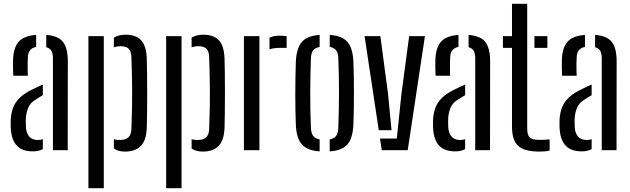

<svg xmlns="http://www.w3.org/2000/svg" viewBox="-20 -790 3316 1010"><path d="M36.9 -111.3Q36.4 -124 36.2 -136.3Q36 -148.5 36.5 -161.5Q38.7 -197.4 49.9 -225.7Q61 -254 85.9 -277.5Q110.8 -300.9 154.6 -321.7Q166.4 -327.5 179.2 -333.6Q191.9 -339.6 205.3 -345.3V-289.2Q197.5 -285.2 188.9 -279.8Q180.2 -274.5 170.3 -267.9Q137.9 -249 127.2 -220.4Q116.5 -191.8 115.8 -160.7Q115.8 -146.9 116 -136.8Q116.2 -126.7 116.7 -116.7Q119.2 -87.1 135.2 -70.3Q151.1 -53.5 178.9 -53.5Q193.8 -53.5 205.3 -57.9V-5.9Q185 6.3 153.6 6.3Q98.1 6.3 69.8 -22.6Q41.4 -51.4 36.9 -111.3ZM49.8 -391.7Q48.4 -412.8 48.4 -435.4Q48.3 -458.1 48.8 -478.5Q51.4 -539.3 78.2 -570.3Q105 -601.4 170.3 -606.4V-543.4Q150.5 -539.7 139 -526.9Q127.6 -514.1 126.6 -489Q125.6 -474.5 125.4 -455.3Q125.1 -436 125.6 -418.6Q126.1 -401.2 126.6 -391.7ZM258.4 0V-483.3Q258.4 -508.4 250.5 -522.5Q242.6 -536.5 223.4 -541.6V-606.4Q287.8 -601.3 312.3 -568.3Q336.8 -535.2 336.8 -468.2L336.2 0Z M445.1 200V-600H526V200ZM579 -58.3Q585.3 -55.7 593.4 -54.6Q601.4 -53.5 610.3 -53.5Q640.3 -53.5 655.5 -67.6Q670.6 -81.7 671.3 -113.4Q673.8 -175.3 674.6 -224.1Q675.4 -272.9 675.1 -315.3Q674.9 -357.7 673.9 -399.4Q672.9 -441.2 671.3 -488.5Q670.6 -519.3 657.5 -533.1Q644.4 -546.9 614.1 -546.9Q594.4 -546.9 579 -540.7V-591.9Q590.9 -599.4 605.8 -603.4Q620.7 -607.4 641.2 -607.4Q695.2 -607.4 722.5 -578.1Q749.8 -548.7 752.2 -480.9Q753.2 -450.3 753.7 -402.2Q754.3 -354.2 754.3 -300.6Q754.3 -247.1 753.7 -198.7Q753.2 -150.3 752.2 -119.1Q749.8 -51.8 720.7 -22.2Q691.5 7.4 637.5 7.4Q601.7 7.4 579 -8.6Z M854.1 200V-600H935V200ZM988 -58.3Q994.3 -55.7 1002.4 -54.6Q1010.4 -53.5 1019.3 -53.5Q1049.3 -53.5 1064.5 -67.6Q1079.6 -81.7 1080.3 -113.4Q1082.8 -175.3 1083.6 -224.1Q1084.4 -272.9 1084.1 -315.3Q1083.9 -357.7 1082.9 -399.4Q1081.9 -441.2 1080.3 -488.5Q1079.6 -519.3 1066.5 -533.1Q1053.4 -546.9 1023.1 -546.9Q1003.4 -546.9 988 -540.7V-591.9Q999.9 -599.4 1014.8 -603.4Q1029.7 -607.4 1050.2 -607.4Q1104.2 -607.4 1131.5 -578.1Q1158.8 -548.7 1161.2 -480.9Q1162.2 -450.3 1162.7 -402.2Q1163.3 -354.2 1163.3 -300.6Q1163.3 -247.1 1162.7 -198.7Q1162.2 -150.3 1161.2 -119.1Q1158.8 -51.8 1129.7 -22.2Q1100.5 7.4 1046.5 7.4Q1010.7 7.4 988 -8.6Z M1263.1 0V-600H1344.6V0ZM1397.7 -530.5V-591.6Q1418.3 -602.3 1450.7 -602.3Q1459.9 -602.3 1469.2 -601.7Q1478.6 -601.1 1487.8 -599.7V-538.1H1451.4Q1418.8 -538.1 1397.7 -530.5Z M1536.3 -133.1Q1534.9 -163.7 1534.2 -205.3Q1533.4 -247 1533.4 -293.1Q1533.4 -339.1 1534.2 -384.2Q1534.9 -429.3 1536.3 -466.6Q1539.8 -536.5 1567.7 -569.1Q1595.5 -601.8 1661.4 -606.4V-543.2Q1637.1 -538.5 1626.8 -524.2Q1616.4 -509.8 1615.5 -482.3Q1614.1 -442.4 1613.1 -397.9Q1612.2 -353.4 1612 -306.4Q1611.8 -259.4 1612.7 -211.8Q1613.7 -164.2 1615.6 -117.8Q1616.6 -90.4 1627.1 -75.7Q1637.6 -60.9 1661.4 -56.7V6.4Q1595.4 1.7 1567.3 -31.3Q1539.2 -64.3 1536.3 -133.1ZM1714.5 6.4V-56.7Q1738.6 -61.4 1748.7 -75.9Q1758.7 -90.4 1759.7 -116.5Q1761.2 -161.9 1762.1 -207.2Q1763.1 -252.5 1763.3 -298.3Q1763.5 -344.1 1762.5 -390.4Q1761.6 -436.8 1759.7 -484Q1758.7 -510.9 1748.5 -525Q1738.2 -539.1 1714.5 -543.3V-606.4Q1759 -603.3 1785.4 -587.7Q1811.9 -572.2 1824.3 -542.3Q1836.8 -512.5 1839 -466.6Q1840.4 -432.6 1841.2 -390.7Q1841.9 -348.7 1841.9 -303.8Q1841.9 -258.8 1841.2 -215Q1840.4 -171.2 1839 -133.1Q1836.7 -87.1 1824.2 -57.4Q1811.8 -27.8 1785.3 -12.2Q1758.9 3.3 1714.5 6.4Z M1897.9 -600H1980.8L2021.1 -297.3L2039.6 -105.2H1972.4ZM1978.9 -61.1H2067.3L2091.9 -297.3L2132.4 -600H2215.3L2124.8 0H1988.4Z M2258.4 -111.3Q2257.9 -124 2257.7 -136.3Q2257.5 -148.5 2258 -161.5Q2260.2 -197.4 2271.4 -225.7Q2282.5 -254 2307.4 -277.5Q2332.3 -300.9 2376.1 -321.7Q2387.9 -327.5 2400.7 -333.6Q2413.4 -339.6 2426.8 -345.3V-289.2Q2419 -285.2 2410.4 -279.8Q2401.7 -274.5 2391.8 -267.9Q2359.4 -249 2348.7 -220.4Q2338 -191.8 2337.3 -160.7Q2337.3 -146.9 2337.5 -136.8Q2337.7 -126.7 2338.2 -116.7Q2340.7 -87.1 2356.7 -70.3Q2372.6 -53.5 2400.4 -53.5Q2415.3 -53.5 2426.8 -57.9V-5.9Q2406.5 6.3 2375.1 6.3Q2319.6 6.3 2291.3 -22.6Q2262.9 -51.4 2258.4 -111.3ZM2271.3 -391.7Q2269.9 -412.8 2269.9 -435.4Q2269.8 -458.1 2270.3 -478.5Q2272.9 -539.3 2299.7 -570.3Q2326.5 -601.4 2391.8 -606.4V-543.4Q2372 -539.7 2360.5 -526.9Q2349.1 -514.1 2348.1 -489Q2347.1 -474.5 2346.9 -455.3Q2346.6 -436 2347.1 -418.6Q2347.6 -401.2 2348.1 -391.7ZM2479.9 0V-483.3Q2479.9 -508.4 2472 -522.5Q2464.1 -536.5 2444.9 -541.6V-606.4Q2509.3 -601.3 2533.8 -568.3Q2558.3 -535.2 2558.3 -468.2L2557.7 0Z M2625.6 -538.1V-600H2673.3V-770H2753.3V-115.5Q2753.3 -79.4 2766.6 -66.8Q2779.9 -54.2 2820.2 -54.2Q2835.4 -54.2 2846.2 -54.9Q2857 -55.7 2871.2 -56.9V2.4Q2859.2 5 2846.4 6.2Q2833.6 7.4 2818.9 7.4Q2738.3 7.4 2705.8 -22.5Q2673.3 -52.3 2673.3 -124.5V-538.1ZM2791.4 -538.1V-600H2859.3V-538.1Z M2923.9 -111.3Q2923.4 -124 2923.2 -136.3Q2923 -148.5 2923.5 -161.5Q2925.7 -197.4 2936.9 -225.7Q2948 -254 2972.9 -277.5Q2997.8 -300.9 3041.6 -321.7Q3053.4 -327.5 3066.2 -333.6Q3078.9 -339.6 3092.3 -345.3V-289.2Q3084.5 -285.2 3075.9 -279.8Q3067.2 -274.5 3057.3 -267.9Q3024.9 -249 3014.2 -220.4Q3003.5 -191.8 3002.8 -160.7Q3002.8 -146.9 3003 -136.8Q3003.2 -126.7 3003.7 -116.7Q3006.2 -87.1 3022.2 -70.3Q3038.1 -53.5 3065.9 -53.5Q3080.8 -53.5 3092.3 -57.9V-5.9Q3072 6.3 3040.6 6.3Q2985.1 6.3 2956.8 -22.6Q2928.4 -51.4 2923.9 -111.3ZM2936.8 -391.7Q2935.4 -412.8 2935.4 -435.4Q2935.3 -458.1 2935.8 -478.5Q2938.4 -539.3 2965.2 -570.3Q2992 -601.4 3057.3 -606.4V-543.4Q3037.5 -539.7 3026 -526.9Q3014.6 -514.1 3013.6 -489Q3012.6 -474.5 3012.4 -455.3Q3012.1 -436 3012.6 -418.6Q3013.1 -401.2 3013.6 -391.7ZM3145.4 0V-483.3Q3145.4 -508.4 3137.5 -522.5Q3129.6 -536.5 3110.4 -541.6V-606.4Q3174.8 -601.3 3199.3 -568.3Q3223.8 -535.2 3223.8 -468.2L3223.2 0Z"/></svg>

Font: Big Shoulders Stencil Text Thin
Style: Regular
Weight: 100
Designer: Patric King
Foundry: XO Type Co
Version: Version 2.001